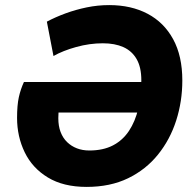

<svg xmlns="http://www.w3.org/2000/svg" viewBox="-20 -722 764 754"><path d="M47 -259Q47 -309 54 -340.5Q61 -372 74 -400H580L555 -280H169L220 -345Q216 -323 212.5 -303Q209 -283 209 -258Q209 -227 218 -203.5Q227 -180 243.5 -164Q260 -148 282 -139.5Q304 -131 331 -131Q385 -131 423.5 -151Q462 -171 486.5 -208Q511 -245 523 -295.5Q535 -346 535 -407Q535 -458 516.5 -490Q498 -522 464.5 -537Q431 -552 384 -552Q332 -552 279.5 -537.5Q227 -523 190 -502L164 -637Q198 -655 237.5 -669.5Q277 -684 320.5 -693Q364 -702 409 -702Q495 -702 559.5 -668Q624 -634 660 -568Q696 -502 696 -406Q696 -324 672 -249Q648 -174 600.5 -115Q553 -56 483 -22Q413 12 320 12Q229 12 168 -25Q107 -62 77 -124Q47 -186 47 -259Z"/></svg>

Font: Radio Canada
Style: Italic
Weight: 400
Italic angle: -12°
Designer: Charles Daoud, Etienne Aubert Bonn, Alexandre Saumier Demers, Jacques Le Bailly
Foundry: Radio-Canada
Version: Version 2.104;gftools[0.9.28.dev5+ged2979d]